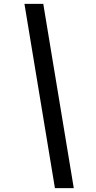

<svg xmlns="http://www.w3.org/2000/svg" viewBox="-20 -760 497 990"><path d="M263.2 210 106 -740.2H203.1L360.4 210Z"/></svg>

Font: Acari Sans SemiBold
Style: Italic
Weight: 600
Italic angle: -13°
Designer: Alfredo Marco Pradil and Stefan Peev
Foundry: Hanken Design Co.
Version: Version 1.045;January 11, 2019;FontCreator 11.5.0.2425 64-bi